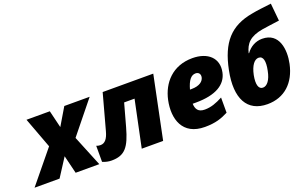

<svg xmlns="http://www.w3.org/2000/svg" viewBox="-150 -1174 2554 1594"><g transform="rotate(-20 1126.5 -377.5)"><path d="M-64 0H157L260 -160L299 0H508L397 -272L624 -553H400L309 -400L272 -553H66L167 -282Z M615 7C733 7 777 -50 822 -212L877 -411H969L883 0H1072L1186 -553H739L653 -238C636 -175 611 -145 572 -145C559 -145 548 -147 536 -152V-10C561 1 589 7 615 7Z M1439 10C1534 10 1588 -10 1647 -40V-174C1590 -144 1543 -126 1487 -126C1429 -126 1410 -158 1408 -206H1436C1616 -206 1708 -267 1729 -365C1755 -487 1669 -563 1534 -563C1358 -563 1257 -446 1227 -305C1194 -148 1240 10 1439 10ZM1516 -435C1544 -435 1559 -414 1553 -386C1546 -355 1515 -324 1440 -324H1427C1448 -400 1476 -435 1516 -435Z M1992 10C2143 10 2244 -86 2277 -242C2302 -359 2285 -516 2133 -516C2075 -516 2025 -487 1992 -441H1988C2008 -521 2049 -569 2166 -589C2200 -595 2262 -602 2317 -610L2302 -765C2245 -758 2171 -750 2128 -741C1930 -706 1832 -594 1786 -365C1738 -127 1814 10 1992 10ZM2003 -132C1965 -132 1950 -175 1966 -257C1983 -338 2016 -378 2052 -378C2093 -378 2104 -331 2087 -250C2072 -172 2039 -132 2003 -132Z"/></g></svg>

Font: Noto Sans Black
Style: Italic
Weight: 900
Italic angle: -12°
Designer: Monotype Design Team
Foundry: Monotype Imaging Inc.
Version: Version 2.013